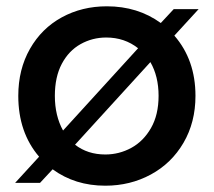

<svg xmlns="http://www.w3.org/2000/svg" viewBox="-20 -580 678 609"><path d="M533 -467Q600 -390 600 -276Q600 -192 562 -127Q524 -62 458.5 -26.5Q393 9 314 9Q218 9 147 -43L107 0H28L104 -83Q38 -160 38 -276Q38 -360 75 -425Q112 -490 176 -525Q240 -560 319 -560Q417 -560 490 -507L531 -551H610ZM180 -166 418 -427Q375 -461 317 -461Q273 -461 235.5 -440Q198 -419 176 -377.5Q154 -336 154 -276Q154 -213 180 -166ZM457 -383 218 -121Q258 -90 314 -90Q358 -90 396.5 -111Q435 -132 459 -174Q483 -216 483 -276Q483 -338 457 -383Z"/></svg>

Font: Poppins Medium A&M
Style: Regular
Weight: 500
Designer: Ninad Kale (Devanagari), Jonny Pinhorn (Latin)
Foundry: Indian Type Foundry
Version: 4.004